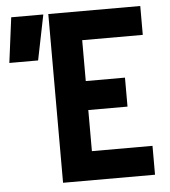

<svg xmlns="http://www.w3.org/2000/svg" viewBox="-60 -739 696 786"><g transform="rotate(-5 288.5 -346.5)"><path d="M167.5 0V-693.4H545.4V-574.7H296.4V-406.7H457.5V-287.6H296.4V-118.7H545.4V0ZM-8.8 -507.8 15.1 -693.4H147L109.4 -507.8Z"/></g></svg>

Font: Caskaydia Cove
Style: Bold
Weight: 700
Monospace: yes
Designer: Aaron Bell
Foundry: Saja Typeworks
Version: Version 4.300; ttfautohint (v1.8.3)